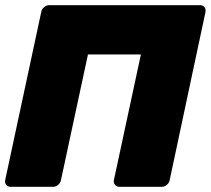

<svg xmlns="http://www.w3.org/2000/svg" viewBox="-27 -720 813 740"><path d="M14 0Q4 0 -2.5 -7Q-9 -14 -7 -26L132 -674Q134 -685 143 -692.5Q152 -700 162 -700H744Q755 -700 761 -692.5Q767 -685 765 -674L627 -26Q625 -15 616 -7.5Q607 0 596 0H433Q423 0 416.5 -7.5Q410 -15 412 -26L516 -510H312L208 -26Q206 -15 197 -7.5Q188 0 177 0Z"/></svg>

Font: Rubik Light ExtraBold
Style: Italic
Weight: 800
Italic angle: -12°
Version: Version 2.104